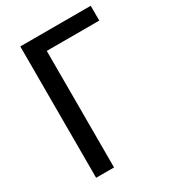

<svg xmlns="http://www.w3.org/2000/svg" viewBox="-176 -785 816 909"><g transform="rotate(-30 232.5 -331.0)"><path d="M79 -690H464V-609H177V28H79Z"/></g></svg>

Font: LINE Seed Sans KR Regular
Style: Regular
Weight: 400
Designer: LINE VX Design & Sandoll Inc & Dalton Maag Ltd
Foundry: Sandoll Inc.
Version: Version 1.000